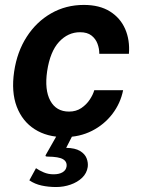

<svg xmlns="http://www.w3.org/2000/svg" viewBox="-20 -547 576 780"><path d="M207.8 212.8Q177.2 212.8 149.3 206.8Q121.5 200.8 99.2 185.6L126.2 136.3Q139.9 145.8 158 153.4Q176.2 161.1 197.5 161.1Q220.5 161.1 234.2 152.8Q248 144.6 250.3 130.1Q253.3 110.3 236.3 100Q219.4 89.7 173.9 89.2Q167.6 89.2 165.6 87.5Q163.5 85.7 167.4 79.8L215.6 -5H278.9L248.9 53.6Q285.4 54.3 305.2 66.4Q325.1 78.4 331.9 96.2Q338.7 113.9 336.4 131.5Q332.5 157 313.6 175.2Q294.6 193.3 266.6 203Q238.7 212.8 207.8 212.8ZM241.3 10Q171.2 10 121 -22Q70.8 -54 48 -113.8Q25.3 -173.6 37.5 -256.3Q49.3 -336.6 88.6 -397.5Q127.8 -458.5 187.7 -492.7Q247.5 -527 320.6 -527Q384.3 -527 426.6 -500.6Q468.9 -474.2 488.5 -429.2Q508.1 -384.2 503.7 -328.5H383.4Q383.6 -349.1 376.1 -369.3Q368.6 -389.5 351.5 -402.8Q334.3 -416.1 305.2 -416.1Q256.2 -416.1 219.9 -376.9Q183.6 -337.7 171.5 -257.7Q160.5 -181.8 184.4 -137.8Q208.4 -93.7 260.5 -93.7Q289.2 -93.7 310.4 -108Q331.6 -122.4 344.8 -142.6Q358.1 -162.8 363 -180.6H480.2Q469.5 -127.2 436.4 -83.9Q403.2 -40.6 353.3 -15.3Q303.3 10 241.3 10Z"/></svg>

Font: Public Sans Thin
Style: Italic
Weight: 100
Italic angle: -8°
Designer: The Public Sans project authors (U.S. Web Design System). Libre Franklin designed by Pablo Impallari and Rodrigo Fuenzal
Version: Version 2.000